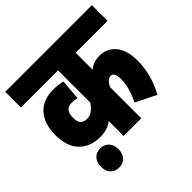

<svg xmlns="http://www.w3.org/2000/svg" viewBox="-188 -778 1039 1039"><g transform="rotate(-45 331.5 -259.0)"><path d="M663 -502H419V-372Q453 -400 498 -400Q555 -400 590.5 -357.5Q626 -315 626 -235Q626 -186 613.5 -135Q601 -84 571 -28L454 -86Q470 -119 481 -155.5Q492 -192 492 -228Q492 -280 464 -280Q440 -280 419 -240V0H284V-114Q264 -99 241.5 -92Q219 -85 190 -85Q117 -85 71.5 -130Q26 -175 26 -266Q26 -349 68.5 -398Q111 -447 193 -447Q213 -447 229 -445Q245 -443 262 -439L252 -321Q235 -326 212 -326Q160 -326 160 -265Q160 -228 174.5 -216.5Q189 -205 209 -205Q233 -205 251 -219Q269 -233 284 -255V-502H0V-622H663ZM79 31Q79 -1 97 -21.5Q115 -42 147 -42Q179 -42 196.5 -21.5Q214 -1 214 31Q214 63 196.5 83.5Q179 104 147 104Q115 104 97 83.5Q79 63 79 31Z"/></g></svg>

Font: Noto Sans ExtraCondensed ExtraBold
Style: Italic
Weight: 800
Width: 2
Italic angle: -12°
Designer: Monotype Design Team
Foundry: Monotype Imaging Inc.
Version: Version 2.013; ttfautohint (v1.8.4.7-5d5b)